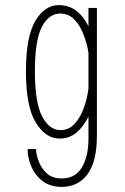

<svg xmlns="http://www.w3.org/2000/svg" viewBox="-20 -531 490 751"><path d="M212.5 11Q158.5 11 120 -51.5Q81.5 -114 81.5 -251Q81.5 -388.5 118.5 -449.8Q155.5 -511 209.5 -511Q250.5 -511 279.8 -487.8Q309 -464.5 326 -428V-500H359V0Q359 101 322.2 150.5Q285.5 200 221 200Q176 200 146.5 177.2Q117 154.5 102.5 120.2Q88 86 88 52H121Q121 70.5 130.5 97.8Q140 125 161.8 146Q183.5 167 221 167Q274.5 167 300.2 124Q326 81 326 12V-75.5Q309 -38.5 280.8 -13.8Q252.5 11 212.5 11ZM116.5 -251Q116.5 -129.5 144.8 -75.8Q173 -22 216.5 -22Q249 -22 271.5 -46.2Q294 -70.5 307.5 -107.8Q321 -145 326 -184.5V-325Q320.5 -360 307 -395.5Q293.5 -431 271 -454.5Q248.5 -478 215.5 -478Q171.5 -478 144 -426.5Q116.5 -375 116.5 -251Z"/></svg>

Font: Trispace Condensed Thin
Style: Regular
Weight: 100
Width: 3
Designer: Tyler Finck
Foundry: Etcetera Type Company
Version: Version 1.210; ttfautohint (v1.8.3)